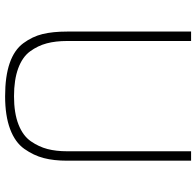

<svg xmlns="http://www.w3.org/2000/svg" viewBox="-28 -712 750 733"><g transform="rotate(90 346.5 -345.0)"><path d="M557 -700H593V-227Q593 -176 583 -137.5Q573 -99 548 -63.5Q523 -28 472 -9Q421 10 347 10Q271 10 220.5 -7.5Q170 -25 144.5 -59.5Q119 -94 109.5 -133Q100 -172 100 -227V-700H136V-227Q136 -183 145 -149Q154 -115 175.5 -85.5Q197 -56 240.5 -40Q284 -24 347 -24Q411 -24 454.5 -41Q498 -58 519 -88.5Q540 -119 548.5 -152Q557 -185 557 -227Z"/></g></svg>

Font: TypoPRO Titillium Title
Style: Regular
Weight: 250
Designer: Campivisivi
Foundry: Accademia di Belle Arti di Urbino and students of MA course of Visual design
Version: 1.000